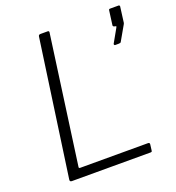

<svg xmlns="http://www.w3.org/2000/svg" viewBox="-134 -849 875 956"><g transform="rotate(-20 303.5 -371.0)"><path d="M176 -732Q177 -742 187 -742H226Q235 -742 232 -730L139 -56Q137 -48 145 -48H504Q514 -48 513 -39L509 -7Q508 -2 506.5 -1Q505 0 501 0H84Q72 0 74 -12L176 -732ZM518 -563Q515 -563 513.5 -566Q512 -569 513 -571L553 -642Q555 -647 555.5 -648Q556 -649 553 -650L548 -651Q543 -652 540.5 -654.5Q538 -657 539 -661L549 -736Q550 -740 551 -741Q552 -742 555 -742H602Q604 -742 606 -739.5Q608 -737 607 -734L596 -650Q595 -649 594.5 -648Q594 -647 594 -646L550 -569Q548 -565 545 -564Q542 -563 536 -563Z"/></g></svg>

Font: Libre Franklin Thin ExtraLight
Style: Italic
Weight: 250
Italic angle: -8°
Version: Version 3.000